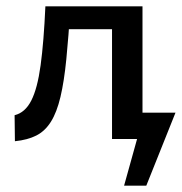

<svg xmlns="http://www.w3.org/2000/svg" viewBox="-20 -438 573 605"><path d="M406 0V-83H533L491 0ZM371 147 435 -83H533L441 147ZM27 7 26 -75Q59 -83 78.5 -121Q98 -159 108 -232.5Q118 -306 123 -418H202Q196 -322 189 -251.5Q182 -181 170.5 -132.5Q159 -84 140.5 -54.5Q122 -25 94.5 -11Q67 3 27 7ZM333 0V-418H429V0ZM172 -346V-418H374V-346Z"/></svg>

Font: Ysabeau SemiBold
Style: Regular
Weight: 600
Designer: Christian Thalmann (Catharsis Fonts)
Version: Version 2.000;gftools[0.9.27.dev2+g8671c4b]